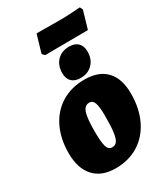

<svg xmlns="http://www.w3.org/2000/svg" viewBox="-206 -923 897 1028"><g transform="rotate(-30 243.0 -409.5)"><path d="M19 -184Q19 -274 52.5 -342Q86 -410 147 -447Q208 -484 289 -484Q376 -484 422 -435.5Q468 -387 468 -295Q468 -203 434.5 -133.5Q401 -64 340 -26Q279 12 198 12Q112 12 65.5 -39Q19 -90 19 -184ZM288 -259Q288 -316 279.5 -340Q271 -364 250 -364Q221 -364 209.5 -331.5Q198 -299 198 -215Q198 -148 206.5 -121.5Q215 -95 237 -95Q257 -95 267.5 -109.5Q278 -124 283 -159Q288 -194 288 -259ZM203.6 -572Q203.6 -620 231.7 -649Q259.7 -677.9 306 -677.9Q340.7 -677.9 359.8 -659.2Q379 -640.5 379 -605.8Q379 -558.6 350.9 -529.7Q322.9 -500.8 277.5 -500.8Q241.9 -500.8 222.8 -519.5Q203.6 -538.2 203.6 -572ZM438 -704 302 -703 173 -702 159 -717 191 -826 340 -825Q371 -825 410 -827.5Q449 -830 461 -831L470 -813Z"/></g></svg>

Font: Alegreya Black
Style: Italic
Weight: 900
Italic angle: -7°
Designer: Juan Pablo del Peral
Foundry: Huerta Tipografica
Version: Version 2.007; ttfautohint (v1.6)